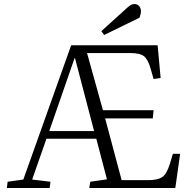

<svg xmlns="http://www.w3.org/2000/svg" viewBox="-20 -935 955 955"><path d="M14 0 18 -31 96 -42 334 -710H764L779 -547L744 -542L729 -594Q716 -640 696 -655.5Q676 -671 631 -671H413L492 -387H744L740 -346H503L585 -39H719Q763 -39 786 -53.5Q809 -68 825 -120L840 -170H876L852 0H424L429 -31L512 -43L459 -245H211L140 -42L231 -31L227 0ZM225 -283H448L353 -646H351ZM611 -895Q621 -904 629.5 -909.5Q638 -915 648 -915Q664 -915 672.5 -904Q681 -893 681 -880Q681 -865 674 -847L498 -761L484 -780Z"/></svg>

Font: Literata 36pt Light
Style: Italic
Weight: 300
Italic angle: -2°
Designer: Latin by Veronika Burian and Jose Scaglione. Greek by Irene Vlachou. Cyrillic by Vera Evstafieva
Foundry: TypeTogether
Version: Version 3.002